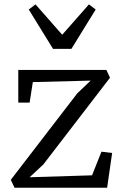

<svg xmlns="http://www.w3.org/2000/svg" viewBox="-20 -878 572 898"><path d="M404 -501 133.5 -494 118.5 -398H65.5V-551H477.5L494.5 -514.5L182.5 -108.5L118.5 -49L410.5 -58L454.5 -168.5L504.5 -162.5L481 0H48L30.5 -37L341.5 -441.5ZM228 -649.5 114.5 -833.5 146 -857.5 271 -715.5 396 -857.5 427.5 -833.5 314 -649.5Z"/></svg>

Font: Merriweather 28pt Light
Style: Regular
Weight: 300
Version: Version 2.100